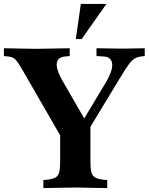

<svg xmlns="http://www.w3.org/2000/svg" viewBox="-45 -960 761 983"><path d="M177 3V-38L197 -40Q225 -43 239 -51Q253 -59 258 -78Q263 -97 263 -133V-267L67 -607Q52 -633 42 -646Q32 -659 21.5 -664.5Q11 -670 -5 -671L-25 -673V-713L138 -710L312 -713V-673L290 -671Q210 -664 273 -550L404 -323L345 -285L491 -528Q532 -594 529.5 -631.5Q527 -669 483 -671L449 -673V-713L584 -711L696 -713V-673L686 -672Q663 -670 647.5 -662Q632 -654 614.5 -630.5Q597 -607 567 -557L418 -311V-133Q418 -97 423 -78Q428 -59 442.5 -51Q457 -43 484 -40L504 -38V3L341 0H340ZM343 -760 369 -940H500L373 -760Z"/></svg>

Font: Baskervville
Style: Bold
Weight: 700
Version: Version 1.100